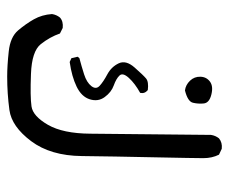

<svg xmlns="http://www.w3.org/2000/svg" viewBox="-72 -397 644 540"><g transform="rotate(90 250.0 -127.0)"><path d="M195.3 174.8Q165 174.8 124.5 170.4Q84 166 65.4 144Q46.9 122.1 34.2 99.6Q21.5 77.1 19.5 48.8Q21.5 36.1 29.3 26.4Q40 16.6 58.6 18.6L74.2 26.4Q84 54.7 104 80.1Q124 105.5 188 107.9Q252 110.4 279.3 106.4Q306.6 102.5 331.1 60.1Q355.5 17.6 356 -59.1Q356.4 -135.7 359.4 -398.4Q361.3 -411.1 369.1 -420.9Q380.9 -430.7 398.4 -428.7L415 -420.9Q424.8 -401.4 424.8 -377Q424.8 -352.5 422.4 -237.8Q419.9 -123 418.9 -35.2Q418 52.7 377 107.4Q335.9 162.1 289.6 168.5Q243.2 174.8 195.3 174.8ZM154.3 -1 143.6 -5.9 139.6 -23.4 143.6 -28.3Q166 -34.2 189 -41.5Q211.9 -48.8 222.2 -62Q232.4 -75.2 221.2 -85.4Q210 -95.7 189 -106.9Q168 -118.2 158.2 -138.7Q148.4 -159.2 169.9 -183.6Q191.4 -208 200.7 -215.8Q210 -223.6 233.4 -220.7Q244.1 -211.9 241.2 -199.2Q214.8 -184.6 199.2 -167.5Q183.6 -150.4 192.4 -141.1Q201.2 -131.8 220.2 -125Q239.3 -118.2 252.9 -99.6Q266.6 -81.1 259.3 -57.6Q252 -34.2 223.6 -20.5Q195.3 -6.8 154.3 -1ZM234.4 -325.2Q218.8 -327.1 207 -339.4Q195.3 -351.6 195.8 -368.7Q196.3 -385.7 209.5 -395.5Q222.7 -405.3 246.1 -399.4Q269.5 -393.6 271 -377.9Q272.5 -362.3 269 -347.7Q265.6 -333 234.4 -325.2Z"/></g></svg>

Font: NaikaiFont
Style: Regular
Weight: 400
Version: Version 1.67